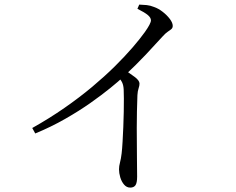

<svg xmlns="http://www.w3.org/2000/svg" viewBox="-20 -785 1040 846"><path d="M585.5 -746.3 593.5 -764.7Q610.1 -764.3 626.4 -762.6Q642.6 -760.8 658.3 -754.4Q677.7 -747.8 696.6 -733.1Q715.6 -718.4 728.4 -701.4Q741.1 -684.4 741.1 -671.3Q741.1 -662.2 735.5 -657.3Q729.9 -652.3 719.8 -645.7Q709.6 -639.1 695.6 -623.5Q665.6 -590.3 622.9 -544.8Q580.2 -499.4 523.1 -446Q502.7 -427 466 -397.1Q429.3 -367.2 379.2 -331.9Q329.1 -296.5 267.2 -261.2Q205.3 -225.8 135.3 -196.9L122.1 -221Q198.1 -263.7 264 -309.5Q329.9 -355.3 385.8 -402Q441.6 -448.8 486.2 -492.9Q530.7 -537 563.8 -575.4Q596.9 -613.8 618.3 -643.7Q645.1 -681.6 645.1 -695.3Q645.1 -707.1 631.4 -718.7Q617.7 -730.2 585.5 -746.3ZM494.9 -453.3 525.4 -479.4Q551.8 -462 573.3 -446.2Q594.7 -430.3 594.7 -416.7Q594.7 -407.3 590.6 -395.5Q586.5 -383.7 585.5 -365.5Q582.7 -292.8 582.6 -221.7Q582.6 -150.6 583.4 -94Q584.2 -37.4 584.2 -7Q584.2 20.6 577 31.1Q569.7 41.6 553.9 41.6Q537.9 41.6 526.7 28.4Q515.5 15.3 509.9 -3.6Q504.4 -22.5 504.4 -38.8Q504.4 -53 508.7 -68.9Q513 -84.7 516 -109.5Q518.4 -130.1 520.1 -160.6Q521.8 -191.1 523.3 -225.1Q524.8 -259.1 525.3 -291.9Q525.8 -324.6 525.8 -350.6Q525.8 -376.6 525 -389.6Q524.2 -408.7 518.3 -421.4Q512.4 -434.1 494.9 -453.3Z"/></svg>

Font: Noto Serif HK
Style: Regular
Weight: 200
Designer: Ryoko NISHIZUKA 西塚涼子 (kana & ideographs); Frank Grießhammer (Latin, Greek & Cyrillic); Wenlong ZHANG 张文龙 (bopomofo); San
Foundry: Adobe
Version: Version 2.001;hotconv 1.1.0;makeotfexe 2.6.0